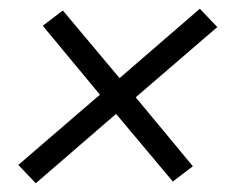

<svg xmlns="http://www.w3.org/2000/svg" viewBox="-20 -560 540 440"><path d="M62 -140 22 -182 209 -343 78 -501 124 -536 254 -381 438 -540 478 -498 291 -337 422 -179 376 -144 246 -299Z"/></svg>

Font: Iosevka Curly Slab LtObl
Style: Regular
Weight: 300
Italic angle: -9°
Monospace: yes
Designer: Belleve Invis
Foundry: Belleve Invis
Version: Version 11.0.0; ttfautohint (v1.8.3)